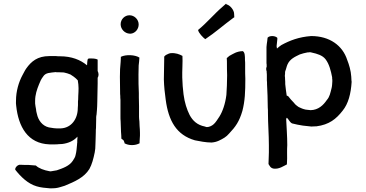

<svg xmlns="http://www.w3.org/2000/svg" viewBox="-20 -799 1989 1044"><path d="M63 124C92 161 131 200 179 214C201 221 227 223 251 225C262 225 272 225 282 224C300 222 317 215 332 211C385 189 437 167 466 120C480 95 488 64 495 30L498 9C498 2 499 -7 499 -16C499 -26 500 -37 500 -45C500 -57 501 -70 501 -82C501 -89 501 -97 502 -103C502 -120 503 -136 503 -152V-161C503 -166 504 -171 505 -176L507 -199C508 -214 509 -230 509 -245C509 -274 511 -315 511 -345V-376C518 -387 517 -401 511 -413V-475C503 -479 493 -481 479 -481H467C454 -482 456 -471 454 -456C454 -452 454 -448 453 -444C417 -474 369 -493 306 -493C299 -493 292 -493 285 -494H248C184 -494 150 -465 123 -427C115 -416 109 -402 102 -390C82 -353 67 -303 67 -252C66 -242 67 -233 68 -224C80 -110 131 -18 249 -14H281C287 -14 292 -14 298 -15C305 -15 311 -16 318 -16C352 -20 382 -34 401 -56V-47C400 -41 400 -32 400 -23C399 -19 399 -15 399 -13C397 7 396 25 391 44C389 56 382 65 376 75C357 104 321 116 289 127C279 129 270 130 260 132C256 133 253 133 249 132C220 127 190 116 175 101C161 99 150 100 137 98C123 98 108 98 93 97C76 94 60 114 63 124ZM171 -236V-251C171 -284 181 -313 192 -340C198 -356 204 -369 214 -382C228 -405 252 -403 283 -407C286 -406 289 -406 292 -406H302C311 -406 319 -405 327 -405C338 -403 354 -398 363 -394L381 -382C389 -376 397 -369 403 -362C404 -354 405 -347 406 -340C409 -312 405 -285 405 -257C404 -252 404 -247 404 -243V-227C404 -222 403 -216 403 -212C403 -152 368 -104 312 -101H286C282 -101 277 -102 273 -102C268 -103 264 -103 260 -104C220 -107 195 -134 184 -167C182 -177 176 -193 176 -205C174 -215 172 -226 171 -236Z M632 -381C632 -360 633 -321 633 -300C633 -292 633 -285 634 -277C634 -271 634 -264 635 -256V-166C635 -157 635 -148 636 -139C636 -123 638 -97 638 -82C639 -71 640 -56 640 -45L651 -37C654 -33 655 -28 657 -23V-20C667 -14 682 -10 697 -10C714 -10 728 -14 739 -20V-28C739 -40 741 -50 741 -61V-77C741 -89 740 -102 739 -114L738 -139C737 -148 736 -156 736 -164V-221C736 -236 735 -255 735 -270V-293C733 -321 733 -364 733 -394C733 -410 734 -429 734 -443C735 -455 738 -473 738 -486C715 -501 665 -504 637 -490V-481C637 -476 636 -469 636 -462C633 -437 632 -409 632 -381ZM636 -667C636 -640 659 -617 685 -616H692C716 -619 734 -641 734 -666C734 -693 711 -716 684 -716C658 -716 636 -694 636 -667Z M871 -367C872 -329 876 -292 881 -257C896 -143 939 -65 1040 -36C1064 -31 1101 -24 1130 -24C1144 -25 1157 -28 1170 -34C1193 -45 1210 -54 1226 -73C1261 -110 1281 -138 1298 -196C1312 -250 1314 -300 1314 -371C1313 -391 1313 -408 1313 -421V-450C1313 -457 1313 -464 1312 -472C1312 -493 1312 -515 1300 -521C1266 -520 1248 -506 1227 -495L1213 -483C1214 -473 1214 -461 1214 -450C1214 -434 1214 -413 1215 -390C1215 -347 1213 -319 1211 -283C1205 -234 1190 -192 1173 -165C1164 -152 1152 -131 1140 -122C1133 -116 1119 -108 1105 -108C1103 -108 1099 -109 1094 -111C1053 -119 1028 -142 1011 -174C996 -204 984 -240 978 -286C974 -316 972 -346 971 -378C970 -409 974 -465 972 -495C956 -504 935 -512 909 -510C896 -509 868 -495 873 -486C873 -448 871 -402 871 -367ZM1057 -636C1060 -619 1084 -595 1096 -586C1149 -621 1197 -664 1249 -702L1254 -705L1253 -724C1253 -744 1231 -771 1212 -775L1209 -779L1192 -764C1145 -724 1105 -675 1057 -636Z M1429 -455C1430 -451 1430 -447 1430 -442V-436C1426 -428 1427 -419 1430 -411V-406C1431 -399 1431 -393 1431 -386V-362C1432 -356 1432 -349 1432 -341C1434 -300 1436 -257 1436 -215C1437 -205 1437 -195 1437 -184C1437 -126 1442 -68 1442 -10V30C1442 53 1440 72 1440 93C1447 103 1450 115 1469 118C1499 121 1521 104 1540 95C1541 73 1542 53 1541 30C1541 17 1541 4 1542 -10C1542 -59 1538 -106 1536 -153L1540 -159C1540 -159 1540 -158 1541 -158C1551 -148 1555 -135 1568 -128C1588 -123 1606 -119 1627 -116C1641 -114 1659 -113 1673 -111C1681 -111 1688 -112 1694 -112H1700C1770 -121 1808 -152 1843 -197C1874 -235 1888 -289 1892 -354C1892 -357 1891 -359 1891 -362C1891 -369 1890 -376 1890 -382C1888 -415 1878 -448 1868 -473C1843 -551 1773 -603 1672 -603C1605 -598 1556 -579 1510 -554C1502 -549 1494 -542 1486 -535C1485 -538 1485 -543 1484 -548C1485 -560 1487 -574 1488 -586V-593C1478 -605 1446 -607 1435 -594C1434 -588 1434 -582 1433 -576C1432 -565 1429 -554 1429 -543ZM1529 -384V-391C1530 -394 1530 -398 1530 -401C1530 -405 1530 -409 1531 -412C1536 -423 1538 -437 1543 -448C1556 -478 1583 -490 1610 -503C1623 -508 1638 -511 1652 -514H1657C1660 -515 1663 -515 1666 -515C1669 -515 1672 -514 1676 -513C1704 -507 1734 -498 1750 -477C1770 -451 1779 -415 1786 -379C1786 -374 1786 -369 1787 -365V-356C1787 -349 1785 -325 1783 -320C1776 -293 1773 -273 1757 -255C1738 -227 1711 -201 1669 -200C1660 -200 1650 -203 1642 -203C1628 -206 1616 -211 1604 -217C1597 -221 1591 -227 1585 -232C1576 -244 1564 -254 1555 -266C1551 -272 1547 -278 1539 -279C1536 -299 1533 -321 1531 -341C1531 -351 1531 -360 1530 -369C1530 -374 1530 -379 1529 -384Z"/></svg>

Font: Hussar Pisanka
Style: Regular
Weight: 400
Designer: Robert Jablonski
Foundry: Cannot Into Space Fonts
Version: Version 1.070